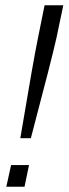

<svg xmlns="http://www.w3.org/2000/svg" viewBox="-20 -708 260 728"><path d="M124 -564 149 -688H220L194 -564Q177 -487 97 -184H57Q108 -488 124 -564ZM4 0 22 -82H90L73 0Z"/></svg>

Font: Saira Ultra Condensed
Style: Italic
Weight: 400
Width: 1
Italic angle: -12°
Designer: Hector Gatti with collaboration of the Omnibus-Type team
Foundry: Omnibus-Type
Version: Version 1.001; ttfautohint (v1.8)